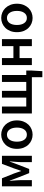

<svg xmlns="http://www.w3.org/2000/svg" viewBox="1198 -1741 715 3151"><g transform="rotate(-90 1555.5 -165.5)"><path d="M73 0V-491H205L284 -293Q295 -262 304.5 -234Q314 -206 323 -178H327Q337 -206 347.5 -234Q358 -262 367 -293L442 -491H574V0H470V-172Q470 -190 471.5 -214.5Q473 -239 475 -265.5Q477 -292 479 -317.5Q481 -343 483 -363H479Q468 -332 455.5 -298.5Q443 -265 432 -236L358 -44H290L214 -236Q203 -265 190.5 -299Q178 -333 167 -363H163Q164 -343 166.5 -317.5Q169 -292 170.5 -265.5Q172 -239 173.5 -214.5Q175 -190 175 -172V0Z M921 12Q875 12 833 -5Q791 -22 758.5 -55Q726 -88 707 -136Q688 -184 688 -245Q688 -306 707 -354Q726 -402 758.5 -435Q791 -468 833 -485.5Q875 -503 921 -503Q967 -503 1009.5 -485.5Q1052 -468 1084 -435Q1116 -402 1135.5 -354Q1155 -306 1155 -245Q1155 -184 1135.5 -136Q1116 -88 1084 -55Q1052 -22 1009.5 -5Q967 12 921 12ZM921 -82Q975 -82 1006 -126.5Q1037 -171 1037 -245Q1037 -320 1006 -364.5Q975 -409 921 -409Q867 -409 836.5 -364.5Q806 -320 806 -245Q806 -171 836.5 -126.5Q867 -82 921 -82Z M1864 172V0H1269V-491H1383V-92H1529V-491H1640V-92H1786V-491H1900V-92H1974V-17L1963 172Z M2063 0V-491H2178V-303H2374V-491H2489V0H2374V-202H2178V0Z M2836 12Q2790 12 2748 -5Q2706 -22 2673.5 -55Q2641 -88 2622 -136Q2603 -184 2603 -245Q2603 -306 2622 -354Q2641 -402 2673.5 -435Q2706 -468 2748 -485.5Q2790 -503 2836 -503Q2882 -503 2924.5 -485.5Q2967 -468 2999 -435Q3031 -402 3050.5 -354Q3070 -306 3070 -245Q3070 -184 3050.5 -136Q3031 -88 2999 -55Q2967 -22 2924.5 -5Q2882 12 2836 12ZM2836 -82Q2890 -82 2921 -126.5Q2952 -171 2952 -245Q2952 -320 2921 -364.5Q2890 -409 2836 -409Q2782 -409 2751.5 -364.5Q2721 -320 2721 -245Q2721 -171 2751.5 -126.5Q2782 -82 2836 -82Z"/></g></svg>

Font: CV Source Sans Light
Style: Bold
Weight: 600
Designer: Paul D. Hunt
Foundry: Adobe Systems Incorporated
Version: Version 3.001